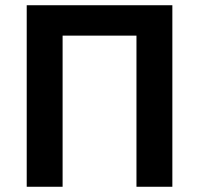

<svg xmlns="http://www.w3.org/2000/svg" viewBox="-20 -713 760 733"><path d="M82 0V-693H638V0H501V-577H219V0Z"/></svg>

Font: Ubuntu Sans
Style: Bold
Weight: 700
Designer: Dalton Maag Ltd
Foundry: Dalton Maag Ltd
Version: Version 1.006; ttfautohint (v1.8.4.7-5d5b)